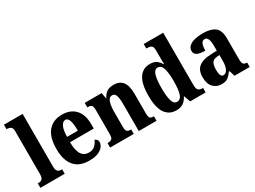

<svg xmlns="http://www.w3.org/2000/svg" viewBox="-48 -1376 2657 2001"><g transform="rotate(-30 1280.0 -375.0)"><path d="M16 0V-54H27Q52 -54 68 -68.5Q84 -83 84 -126V-646Q84 -672 73.5 -685Q63 -698 49 -702Q35 -706 27 -706H16V-760H241V-126Q241 -83 257.5 -68.5Q274 -54 299 -54H309V0Z M601 10Q481 10 422 -62Q363 -134 363 -265Q363 -406 422.5 -477.5Q482 -549 591 -549Q691 -549 749 -487.5Q807 -426 807 -308V-257H521Q522 -157 552 -111Q582 -65 640 -65Q685 -65 712.5 -90Q740 -115 755 -152Q769 -147 779.5 -135.5Q790 -124 790 -107Q790 -80 771 -53Q752 -26 710.5 -8Q669 10 601 10ZM652 -321Q653 -398 639 -441Q625 -484 595 -484Q563 -484 543 -442Q523 -400 523 -321Z M855 0V-54H860Q889 -54 905.5 -66Q922 -78 922 -123V-417Q922 -459 907 -470.5Q892 -482 863 -482H859V-536H1063L1075 -466H1079Q1097 -504 1127 -526.5Q1157 -549 1213 -549Q1283 -549 1319.5 -503.5Q1356 -458 1356 -356V-125Q1356 -79 1368 -66.5Q1380 -54 1410 -54H1414V0H1200V-327Q1200 -391 1188.5 -426.5Q1177 -462 1145 -462Q1119 -462 1104.5 -440.5Q1090 -419 1084 -383.5Q1078 -348 1078 -308V-120Q1078 -77 1092.5 -65.5Q1107 -54 1136 -54H1140V0Z M1651 10Q1565 10 1518 -56.5Q1471 -123 1471 -267Q1471 -412 1517.5 -480Q1564 -548 1648 -548Q1697 -548 1726 -527Q1755 -506 1773 -474H1778Q1777 -497 1776.5 -527Q1776 -557 1776 -585V-644Q1776 -685 1755.5 -695.5Q1735 -706 1706 -706H1698V-760H1933V-132Q1933 -86 1949 -70Q1965 -54 1997 -54H2005V0H1818L1791 -77H1787Q1767 -36 1734.5 -13Q1702 10 1651 10ZM1698 -64Q1743 -64 1759.5 -116Q1776 -168 1776 -269Q1776 -368 1759.5 -421.5Q1743 -475 1699 -475Q1661 -475 1645 -421.5Q1629 -368 1629 -268Q1629 -166 1645 -115Q1661 -64 1698 -64Z M2194 10Q2137 10 2096.5 -30Q2056 -70 2056 -153Q2056 -235 2104.5 -274Q2153 -313 2251 -316L2323 -319V-374Q2323 -430 2311 -458.5Q2299 -487 2271 -487Q2245 -487 2232.5 -459Q2220 -431 2220 -379Q2155 -379 2124 -395Q2093 -411 2093 -447Q2093 -482 2119 -505Q2145 -528 2188.5 -538.5Q2232 -549 2284 -549Q2382 -549 2430.5 -511Q2479 -473 2479 -379V-125Q2479 -84 2490.5 -69Q2502 -54 2532 -54H2535V0H2352L2332 -67H2323Q2303 -40 2286 -23Q2269 -6 2247.5 2Q2226 10 2194 10ZM2256 -62Q2287 -62 2305.5 -97.5Q2324 -133 2324 -191V-266L2292 -263Q2249 -259 2232.5 -231Q2216 -203 2216 -149Q2216 -108 2225.5 -85Q2235 -62 2256 -62Z"/></g></svg>

Font: Noto Serif Georgian Condensed ExtraBold
Style: Regular
Weight: 800
Width: 3
Designer: Monotype Design Team, Akaki Razmadze
Foundry: Google LLC
Version: Version 2.003; ttfautohint (v1.8.4.7-5d5b)